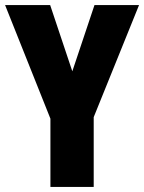

<svg xmlns="http://www.w3.org/2000/svg" viewBox="-20 -734 566 754"><path d="M264 -454 177 -714H0L178 -268V0H348V-274L526 -714H351Z"/></svg>

Font: Noto Sans Lao ExtraCondensed Black
Style: Regular
Weight: 900
Width: 2
Designer: Monotype Design Team
Foundry: Monotype Imaging Inc.
Version: Version 2.003